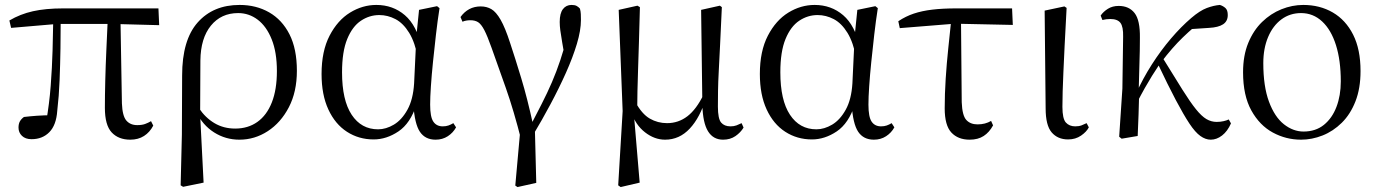

<svg xmlns="http://www.w3.org/2000/svg" viewBox="-20 -551 5581 778"><path d="M108 13Q83 13 69 -0.5Q55 -14 55 -34Q55 -49 60.5 -59Q66 -69 77 -77Q102 -80 130 -82Q158 -84 191 -84L167 -57Q180 -131 185.5 -204Q191 -277 193 -346.5Q195 -416 196 -482H226Q226 -420 225 -355Q224 -290 221.5 -226Q219 -162 212 -102Q208 -44 180 -15.5Q152 13 108 13ZM25 -438 18 -468Q62 -494 113.5 -505.5Q165 -517 236 -517H622L625 -449L438 -454H212ZM508 15Q460 15 432.5 -14.5Q405 -44 405 -114Q405 -163 406.5 -223Q408 -283 411 -349Q414 -415 417 -482H468L474 -132Q476 -81 492 -62.5Q508 -44 536 -44Q555 -44 567.5 -48.5Q580 -53 592 -60L601 -42Q587 -15 563.5 0Q540 15 508 15Z M712 200 717 -6 718 -245Q718 -389 781 -460Q844 -531 951 -531Q1018 -531 1070.5 -501Q1123 -471 1153 -412Q1183 -353 1183 -264Q1183 -179 1150.5 -116.5Q1118 -54 1065 -19.5Q1012 15 950 15Q894 15 847.5 -14.5Q801 -44 775 -98H772L786 -113Q812 -74 849 -52Q886 -30 933 -30Q985 -30 1023 -57Q1061 -84 1081.5 -136Q1102 -188 1102 -263Q1102 -339 1081 -391.5Q1060 -444 1024.5 -471Q989 -498 945 -498Q876 -498 834.5 -447Q793 -396 792 -306L791 -94V-85L805 189L722 206Z M1494 14Q1434 14 1386 -17Q1338 -48 1310.5 -107.5Q1283 -167 1283 -251Q1283 -344 1315.5 -406.5Q1348 -469 1398.5 -500Q1449 -531 1505 -531Q1572 -531 1620.5 -489.5Q1669 -448 1689 -358H1696L1674 -313Q1662 -379 1638 -418Q1614 -457 1582.5 -473.5Q1551 -490 1517 -490Q1477 -490 1442.5 -467Q1408 -444 1387 -393Q1366 -342 1366 -258Q1366 -145 1405 -86Q1444 -27 1512 -27Q1544 -27 1576 -46Q1608 -65 1631 -106.5Q1654 -148 1658 -213L1667 -403L1678 -511L1751 -526L1761 -518Q1753 -467 1746.5 -410.5Q1740 -354 1734.5 -300Q1729 -246 1726 -201Q1723 -156 1723 -127Q1723 -77 1736 -58Q1749 -39 1774 -39Q1787 -39 1797 -42.5Q1807 -46 1817 -52L1828 -35Q1816 -13 1794.5 1Q1773 15 1745 15Q1703 15 1681.5 -17Q1660 -49 1655 -128H1668Q1643 -51 1594.5 -18.5Q1546 14 1494 14Z M2068 201 2091 -55 2093 20Q2062 -103 2029.5 -195Q1997 -287 1972 -357Q1955 -405 1942.5 -429Q1930 -453 1917.5 -461Q1905 -469 1886 -469Q1868 -469 1854 -463L1846 -482Q1861 -503 1881.5 -514Q1902 -525 1928 -525Q1952 -525 1971 -514Q1990 -503 2008.5 -471Q2027 -439 2047 -377Q2067 -317 2092 -234.5Q2117 -152 2140 -46L2147 -44L2153 190L2077 207ZM2140 -4 2123 -29Q2151 -83 2174.5 -129Q2198 -175 2216.5 -218Q2235 -261 2250.5 -307.5Q2266 -354 2280 -409L2272 -298Q2263 -350 2258 -379.5Q2253 -409 2250.5 -427.5Q2248 -446 2248 -462Q2248 -497 2261 -514Q2274 -531 2296 -531Q2309 -531 2316.5 -527Q2324 -523 2330 -516Q2333 -505 2333.5 -494Q2334 -483 2334 -470Q2334 -428 2317.5 -373Q2301 -318 2273 -255.5Q2245 -193 2210.5 -128.5Q2176 -64 2140 -4Z M2485 200 2503 -101 2487 -511 2563 -528 2573 -522Q2571 -440 2569 -378.5Q2567 -317 2565.5 -269Q2564 -221 2563 -181Q2562 -141 2562 -102L2549 -83L2572 189L2495 207ZM2910 15Q2870 15 2849 -19Q2828 -53 2826 -125V-128L2821 -511L2897 -528L2905 -522Q2901 -436 2898 -372.5Q2895 -309 2892.5 -263.5Q2890 -218 2889.5 -183.5Q2889 -149 2889 -119Q2889 -70 2902 -54.5Q2915 -39 2940 -39Q2954 -39 2964.5 -43Q2975 -47 2985 -52L2993 -34Q2981 -14 2960 0.5Q2939 15 2910 15ZM2675 15Q2632 15 2593.5 -15Q2555 -45 2538 -97H2535L2555 -137Q2581 -89 2613 -70.5Q2645 -52 2683 -52Q2729 -52 2765.5 -80Q2802 -108 2831 -168L2844 -155H2841Q2817 -75 2775 -30Q2733 15 2675 15Z M3270 14Q3210 14 3162 -17Q3114 -48 3086.5 -107.5Q3059 -167 3059 -251Q3059 -344 3091.5 -406.5Q3124 -469 3174.5 -500Q3225 -531 3281 -531Q3348 -531 3396.5 -489.5Q3445 -448 3465 -358H3472L3450 -313Q3438 -379 3414 -418Q3390 -457 3358.5 -473.5Q3327 -490 3293 -490Q3253 -490 3218.5 -467Q3184 -444 3163 -393Q3142 -342 3142 -258Q3142 -145 3181 -86Q3220 -27 3288 -27Q3320 -27 3352 -46Q3384 -65 3407 -106.5Q3430 -148 3434 -213L3443 -403L3454 -511L3527 -526L3537 -518Q3529 -467 3522.5 -410.5Q3516 -354 3510.5 -300Q3505 -246 3502 -201Q3499 -156 3499 -127Q3499 -77 3512 -58Q3525 -39 3550 -39Q3563 -39 3573 -42.5Q3583 -46 3593 -52L3604 -35Q3592 -13 3570.5 1Q3549 15 3521 15Q3479 15 3457.5 -17Q3436 -49 3431 -128H3444Q3419 -51 3370.5 -18.5Q3322 14 3270 14Z M3626 -437 3620 -465Q3650 -485 3683 -496Q3716 -507 3758 -512Q3800 -517 3855 -517H4081L4084 -450L3849 -455ZM3909 15Q3862 15 3835 -14Q3808 -43 3808 -112Q3808 -170 3812 -232Q3816 -294 3822.5 -355.5Q3829 -417 3835 -475H3874L3877 -137Q3879 -83 3895.5 -65Q3912 -47 3941 -47Q3957 -47 3970.5 -50.5Q3984 -54 3996 -61L4004 -43Q3989 -15 3966 0Q3943 15 3909 15Z M4308 14Q4266 14 4241.5 -14.5Q4217 -43 4217 -112L4213 -508L4293 -525L4302 -519Q4297 -430 4294 -367Q4291 -304 4289 -259Q4287 -214 4286 -180.5Q4285 -147 4285 -118Q4285 -70 4299 -54.5Q4313 -39 4337 -39Q4352 -39 4362.5 -43Q4373 -47 4383 -52L4392 -35Q4383 -17 4360.5 -1.5Q4338 14 4308 14Z M4525 11 4515 3 4528 -192 4531 -402Q4532 -443 4520 -458.5Q4508 -474 4479 -474Q4471 -474 4463 -473Q4455 -472 4447 -470L4440 -488Q4451 -504 4469.5 -515.5Q4488 -527 4513 -527Q4555 -527 4577.5 -498Q4600 -469 4599 -398Q4599 -346 4597 -289.5Q4595 -233 4594 -178L4596 -174Q4595 -130 4593.5 -86.5Q4592 -43 4590 0ZM4584 -129 4569 -155H4576L4583 -171Q4611 -233 4647.5 -290Q4684 -347 4725 -395Q4766 -443 4807 -478Q4842 -508 4870 -518.5Q4898 -529 4923 -531Q4936 -527 4945.5 -518.5Q4955 -510 4955 -490Q4955 -465 4936 -452.5Q4917 -440 4879 -438L4789 -432L4861 -475Q4816 -441 4773 -399.5Q4730 -358 4686 -300L4680 -293Q4662 -266 4648 -243.5Q4634 -221 4619 -194.5Q4604 -168 4584 -129ZM4886 15Q4865 15 4844 0Q4823 -15 4799.5 -50.5Q4776 -86 4744.5 -145.5Q4713 -205 4670 -296L4691 -317Q4739 -239 4771 -188Q4803 -137 4826 -108.5Q4849 -80 4868.5 -68.5Q4888 -57 4910 -57Q4925 -57 4938 -60Q4951 -63 4959 -67L4968 -51Q4954 -19 4932 -2Q4910 15 4886 15Z M5252 15Q5191 15 5137.5 -14Q5084 -43 5050.5 -103.5Q5017 -164 5017 -258Q5017 -326 5038 -377Q5059 -428 5094 -462Q5129 -496 5172.5 -513.5Q5216 -531 5261 -531Q5328 -531 5380.5 -500.5Q5433 -470 5463 -410.5Q5493 -351 5493 -263Q5493 -193 5472.5 -140.5Q5452 -88 5417 -53.5Q5382 -19 5339 -2Q5296 15 5252 15ZM5262 -18Q5311 -18 5344.5 -45Q5378 -72 5395.5 -118Q5413 -164 5413 -221Q5413 -306 5393.5 -368Q5374 -430 5337.5 -464Q5301 -498 5252 -498Q5207 -498 5172.5 -472.5Q5138 -447 5118.5 -401Q5099 -355 5099 -295Q5099 -201 5122 -139Q5145 -77 5182.5 -47.5Q5220 -18 5262 -18Z"/></svg>

Font: Noto Serif JP
Style: Regular
Weight: 400
Designer: Ryoko NISHIZUKA  (kana & ideographs); Frank Grießhammer (Latin, Greek & Cyrillic); Wenlong ZHANG  (bopomofo); Sandoll Co
Foundry: Adobe
Version: Version 2.003-H1;hotconv 1.1.1;makeotfexe 2.6.0